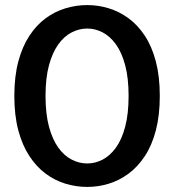

<svg xmlns="http://www.w3.org/2000/svg" viewBox="-20 -726 690 757"><path d="M324 11Q280 11 238 -1.8Q196 -14.5 159.8 -41.5Q123.5 -68.5 95.8 -110.8Q68 -153 52.2 -212Q36.5 -271 36.5 -348Q36.5 -424.5 52.2 -483.5Q68 -542.5 95.8 -584.8Q123.5 -627 159.8 -653.8Q196 -680.5 238 -693.2Q280 -706 324 -706Q367.5 -706 409 -693.2Q450.5 -680.5 487 -653.8Q523.5 -627 551.2 -584.8Q579 -542.5 594.5 -483.5Q610 -424.5 610 -348Q610 -271 594.5 -212Q579 -153 551.2 -110.8Q523.5 -68.5 487 -41.5Q450.5 -14.5 409 -1.8Q367.5 11 324 11ZM324 -81.5Q355 -81.5 384.2 -96.5Q413.5 -111.5 436.8 -143.5Q460 -175.5 473.5 -226.2Q487 -277 487 -348Q487 -418.5 473.5 -469Q460 -519.5 436.8 -551.5Q413.5 -583.5 384.2 -598.5Q355 -613.5 324 -613.5Q292.5 -613.5 263 -598.5Q233.5 -583.5 210.2 -551.5Q187 -519.5 173.2 -469Q159.5 -418.5 159.5 -348Q159.5 -277 173.2 -226.2Q187 -175.5 210.2 -143.5Q233.5 -111.5 263 -96.5Q292.5 -81.5 324 -81.5Z"/></svg>

Font: Trispace Thin Medium
Style: Regular
Weight: 500
Version: Version 1.210